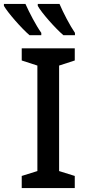

<svg xmlns="http://www.w3.org/2000/svg" viewBox="-76 -961 438 981"><path d="M54 -941H-56V-931C-36 -896 33 -817 75 -781H135V-793C108 -831 74 -896 54 -941ZM228 -941H117V-931C136 -896 206 -817 248 -781H307V-793C281 -831 247 -896 228 -941ZM306 0V-62L226 -87V-626L306 -652V-714H35V-652L115 -626V-87L35 -62V0Z"/></svg>

Font: Noto Sans Thai Medium
Style: Regular
Weight: 500
Designer: Monotype Design Team
Foundry: Monotype Imaging Inc.
Version: Version 1.901